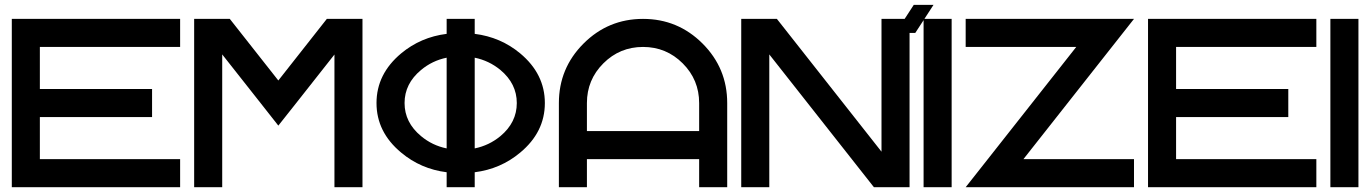

<svg xmlns="http://www.w3.org/2000/svg" viewBox="-20 -782 5724 802"><path d="M732.4 -703.1V-585.9H146.5V-410.2H615.2V-293H146.5V-117.2H732.4V0H29.3V-703.1Z M908.2 -554.7V0H791V-703.1H939.9L1142.6 -445.8L1345.2 -703.1H1494.1V0H1377V-554.2L1217.3 -351.6L1142.6 -257.3L1068.4 -351.6Z M1962.9 -162.1Q2022.9 -174.3 2070.3 -213.4Q2138.7 -270.5 2138.7 -351.6Q2138.7 -432.6 2070.3 -489.7Q2022.9 -528.8 1962.9 -541ZM1845.7 -162.1V-541Q1785.6 -528.8 1738.8 -489.7Q1669.9 -432.6 1669.9 -351.6Q1669.9 -270.5 1738.8 -213.4Q1785.6 -174.3 1845.7 -162.1ZM1962.9 -62.5V0H1845.7V-62.5Q1737.3 -76.2 1655.8 -144.5Q1552.7 -230 1552.7 -351.6Q1552.7 -473.1 1655.8 -559.1Q1737.3 -627 1845.7 -640.6V-703.1H1962.9V-640.6Q2071.3 -627 2152.8 -559.1Q2255.9 -473.1 2255.9 -351.6Q2255.9 -230 2152.8 -144.5Q2071.3 -76.2 1962.9 -62.5Z M2314.5 -351.6Q2314.5 -497.1 2417.5 -600.1Q2520.5 -703.1 2666 -703.1Q2811.5 -703.1 2914.6 -600.1Q3017.6 -497.1 3017.6 -351.6V0H2900.4V-117.2H2431.6V0H2314.5ZM2900.4 -234.4V-351.6Q2900.4 -448.7 2831.8 -517.3Q2763.2 -585.9 2666 -585.9Q2568.8 -585.9 2500.2 -517.3Q2431.6 -448.7 2431.6 -351.6V-234.4Z M3193.4 -554.7V0H3076.2V-703.1H3225.1L3662.1 -148.4V-703.1H3779.3V0H3630.4Z M3841.3 -703.1H3955.1V0H3837.9V-697.8L3803.2 -644.5H3720.7L3796.9 -761.7H3879.4Z M4475.6 -585.9H4013.7V-703.1H4716.8L4254.9 -117.2H4716.8V0H4013.7Z M5478.5 -703.1V-585.9H4892.6V-410.2H5361.3V-293H4892.6V-117.2H5478.5V0H4775.4V-703.1Z M5654.3 0H5537.1V-703.1H5654.3Z"/></svg>

Font: Gerhaus
Style: Regular
Weight: 400
Designer: GGBotNet
Foundry: GGBotNet
Version: 1.01